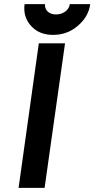

<svg xmlns="http://www.w3.org/2000/svg" viewBox="-20 -910 457 930"><path d="M70 0H196L295 -700H168ZM99 -890Q91 -828 130 -785Q169 -741 237 -741Q306 -741 357 -785Q409 -829 417 -890H318Q315 -868 296 -854Q276 -840 251 -840Q226 -840 211 -854Q196 -869 198 -890Z"/></svg>

Font: Unageo
Style: Bold-Italic
Weight: 700
Designer: Richard Sepsi
Foundry: Richard Sepsi
Version: Version 2.000